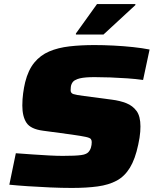

<svg xmlns="http://www.w3.org/2000/svg" viewBox="-20 -918 757 946"><path d="M334 8Q284 8 227 5.5Q170 3 117.5 -0.5Q65 -4 26 -8L58 -163Q99 -160 141.5 -157Q184 -154 222.5 -152Q261 -150 289 -150Q322 -150 344 -151Q366 -152 380.5 -154Q395 -156 403 -160Q410 -163 414.5 -167.5Q419 -172 422.5 -178Q426 -184 428 -190.5Q430 -197 431 -204Q432 -211 432 -218Q432 -227 427.5 -233Q423 -239 402.5 -243.5Q382 -248 333 -255L192 -274Q131 -282 110.5 -313Q90 -344 90 -398Q90 -429 94 -458.5Q98 -488 104 -513Q119 -573 149 -609.5Q179 -646 222.5 -664.5Q266 -683 322 -689.5Q378 -696 445 -696Q489 -696 539 -693.5Q589 -691 635.5 -686Q682 -681 717 -674L685 -524Q650 -529 607.5 -532Q565 -535 523 -536.5Q481 -538 446 -538Q422 -538 404 -536.5Q386 -535 373.5 -532Q361 -529 352 -524Q345 -521 340.5 -516Q336 -511 333 -504.5Q330 -498 329 -490Q328 -482 328 -473Q328 -459 341.5 -454.5Q355 -450 394 -445L531 -427Q571 -422 602.5 -409.5Q634 -397 653 -371Q672 -345 672 -295Q672 -283 671 -269Q670 -255 667.5 -239Q665 -223 661 -205Q646 -134 620 -91.5Q594 -49 555 -28Q516 -7 461.5 0.5Q407 8 334 8ZM354 -748V-753L458 -898H647V-893L490 -748Z"/></svg>

Font: Saira Expanded ExtraBold
Style: Italic
Weight: 800
Width: 7
Italic angle: -12°
Designer: Hector Gatti with collaboration of the Omnibus-Type team
Foundry: Omnibus-Type
Version: Version 1.101